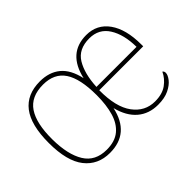

<svg xmlns="http://www.w3.org/2000/svg" viewBox="-97 -795 1057 1057"><g transform="rotate(-45 431.5 -266.0)"><path d="M265 10Q172 10 118.5 -58Q65 -126 65 -267Q65 -407 117 -474.5Q169 -542 270 -542Q342 -542 388.5 -504Q435 -466 453 -384Q489 -542 631 -542Q714 -542 761.5 -475.5Q809 -409 809 -290V-276H467Q466 -146 514.5 -80.5Q563 -15 641 -15Q698 -15 733 -40.5Q768 -66 785 -103Q794 -97 794 -85Q794 -68 776.5 -45.5Q759 -23 725 -6.5Q691 10 640 10Q569 10 521 -31Q473 -72 453 -151Q418 10 265 10ZM265 -15Q329 -15 367 -46.5Q405 -78 421.5 -134.5Q438 -191 438 -267Q438 -395 397.5 -456Q357 -517 270 -517Q176 -517 134 -454.5Q92 -392 93 -267Q94 -148 135 -81.5Q176 -15 265 -15ZM781 -300Q780 -397 742 -457Q704 -517 630 -517Q546 -517 510 -458Q474 -399 469 -300Z"/></g></svg>

Font: Noto Serif Myanmar Thin
Style: Regular
Weight: 100
Designer: Ben Mitchell and the Monotype Design Team
Foundry: Monotype Imaging Inc.
Version: Version 2.106; ttfautohint (v1.8.4.7-5d5b)